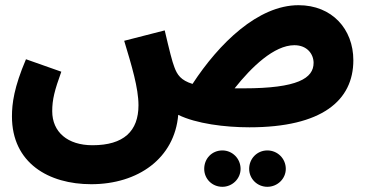

<svg xmlns="http://www.w3.org/2000/svg" viewBox="-20 -477 1422 739"><path d="M331 232C512 232 652 132 666 -35C735 -1 846 13 940 13C1219 13 1340 -90 1340 -245C1340 -365 1258 -457 1129 -457C973 -457 823 -310 721 -154C676 -168 662 -189 651 -219C643 -239 632 -283 614 -360L458 -320C487 -224 513 -138 513 -72C513 28 456 82 336 82C240 82 181 31 181 -49C181 -94 190 -129 216 -201L80 -249C34 -141 26 -79 26 -29C26 151 168 232 331 232ZM1113 -303C1163 -303 1187 -268 1187 -235C1187 -176 1126 -137 918 -137C905 -137 894 -137 883 -137C948 -219 1035 -303 1113 -303ZM1009 242C1048 242 1080 211 1080 173C1080 133 1048 102 1009 102C970 102 939 133 939 173C939 211 970 242 1009 242ZM836 242C874 242 906 211 906 173C906 133 874 102 836 102C796 102 766 133 766 173C766 211 796 242 836 242Z"/></svg>

Font: Noto Sans Arabic UI SmCn XBd
Style: Regular
Weight: 800
Width: 4
Designer: Monotype Design Team, Nadine Chahine and Nizar Qandah
Foundry: Monotype Imaging Inc.
Version: Version 2.010